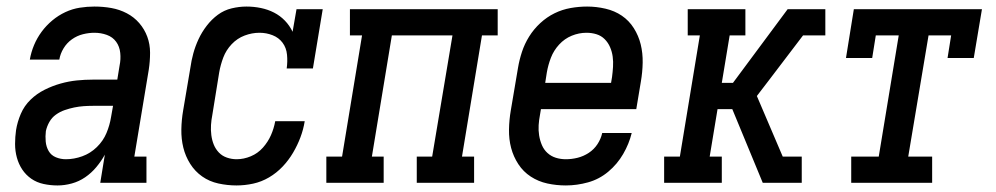

<svg xmlns="http://www.w3.org/2000/svg" viewBox="-20 -558 3040 586"><path d="M156 8H155Q155 8 155 8Q155 8 155 8Q134 8 113 3.5Q92 -1 75.5 -12.5Q59 -24 48 -40.5Q37 -57 31.5 -77Q26 -97 26 -118.5Q26 -140 29 -161Q33 -186 43.5 -210.5Q54 -235 73 -253.5Q92 -272 116 -284Q140 -296 165 -303Q190 -310 214.5 -312.5Q239 -315 264 -315H338L345 -358Q349 -377 347 -396.5Q345 -416 334.5 -430.5Q324 -445 306 -451.5Q288 -458 268 -458Q251 -458 233 -453.5Q215 -449 199.5 -438Q184 -427 174 -410.5Q164 -394 161 -376H71Q75 -399 84 -420.5Q93 -442 107 -461Q121 -480 139.5 -495.5Q158 -511 179.5 -521Q201 -531 223.5 -534.5Q246 -538 268 -538Q295 -538 320 -533.5Q345 -529 367 -517.5Q389 -506 405 -487.5Q421 -469 429.5 -446Q438 -423 438 -397Q438 -371 434 -345L390 -80H427V0H286L300 -86Q289 -66 274 -48Q259 -30 240 -17Q221 -4 199 2Q177 8 156 8ZM181 -72Q206 -72 231 -81Q256 -90 275.5 -109Q295 -128 305 -152Q315 -176 319 -201L325 -235H264Q250 -235 235.5 -234Q221 -233 206.5 -230Q192 -227 177.5 -222Q163 -217 150.5 -208Q138 -199 130.5 -185.5Q123 -172 120 -158Q118 -142 119.5 -126Q121 -110 128.5 -97Q136 -84 150.5 -78Q165 -72 181 -72Z M702 8Q674 8 646.5 2Q619 -4 597 -19.5Q575 -35 560.5 -58Q546 -81 539.5 -107.5Q533 -134 533.5 -163Q534 -192 539 -221L561 -351Q564 -373 570 -395Q576 -417 586 -438.5Q596 -460 611 -479.5Q626 -499 645 -513Q664 -527 687 -532.5Q710 -538 732 -538Q755 -538 776.5 -533.5Q798 -529 816.5 -519.5Q835 -510 849.5 -495Q864 -480 873 -461L885 -530H965L935 -349H855Q858 -370 856 -391Q854 -412 842.5 -427.5Q831 -443 812 -450.5Q793 -458 772 -458Q749 -458 726.5 -449.5Q704 -441 687 -423Q670 -405 661.5 -382.5Q653 -360 649 -337L628 -207Q625 -192 624 -176.5Q623 -161 625 -145.5Q627 -130 632.5 -116.5Q638 -103 648 -92.5Q658 -82 672.5 -77Q687 -72 702 -72Q724 -72 745.5 -81Q767 -90 782.5 -107.5Q798 -125 807 -145.5Q816 -166 820 -188H910Q906 -163 897 -139Q888 -115 874.5 -92Q861 -69 842.5 -49.5Q824 -30 801 -16.5Q778 -3 752.5 2.5Q727 8 702 8Z M976 0V-80H1024L1085 -450H1048V-530H1499V-450H1451L1390 -80H1427V0H1252V-80H1299L1361 -450H1176L1115 -80H1151V0Z M1707 8Q1678 8 1650.5 2Q1623 -4 1600 -19Q1577 -34 1562 -57Q1547 -80 1540 -106.5Q1533 -133 1533.5 -162.5Q1534 -192 1539 -221L1561 -351Q1565 -375 1573 -399.5Q1581 -424 1595 -446.5Q1609 -469 1629 -487.5Q1649 -506 1672.5 -517.5Q1696 -529 1721.5 -533.5Q1747 -538 1772 -538Q1800 -538 1828 -531.5Q1856 -525 1878 -510Q1900 -495 1914.5 -472Q1929 -449 1935.5 -422.5Q1942 -396 1941.5 -367Q1941 -338 1936 -309L1922 -225H1631L1628 -207Q1625 -192 1624 -176Q1623 -160 1625.5 -144.5Q1628 -129 1634 -115Q1640 -101 1651 -91Q1662 -81 1676.5 -76.5Q1691 -72 1707 -72Q1725 -72 1743 -76.5Q1761 -81 1777 -91.5Q1793 -102 1803.5 -118Q1814 -134 1818 -152H1908Q1900 -119 1882 -88Q1864 -57 1836.5 -34Q1809 -11 1775 -1.5Q1741 8 1707 8ZM1644 -305H1845L1848 -323Q1850 -338 1851 -354Q1852 -370 1850 -385Q1848 -400 1842 -414Q1836 -428 1825.5 -438.5Q1815 -449 1800.5 -453.5Q1786 -458 1770 -458Q1770 -458 1770 -458Q1770 -458 1770 -458Q1747 -458 1725 -449Q1703 -440 1686.5 -422Q1670 -404 1661.5 -382Q1653 -360 1649 -337Z M2007 0V-80H2055L2116 -450H2079V-530H2255V-450H2207L2183 -305H2217L2384 -530H2465L2457 -485L2465 -530H2499V-450H2431L2326 -312L2290 -265L2369 -80H2427V0H2377L2384 -45L2377 0H2308L2215 -225H2170L2146 -80H2183V0Z M2578 0V-80H2662L2723 -450H2653L2642 -381H2562L2586 -530H2977L2952 -381H2872L2883 -450H2814L2752 -80H2825V0Z"/></svg>

Font: Iosevka Slab Medium Oblique
Style: Regular
Weight: 500
Italic angle: -9°
Monospace: yes
Designer: Belleve Invis
Foundry: Belleve Invis
Version: Version 11.1.1; ttfautohint (v1.8.3)